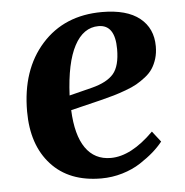

<svg xmlns="http://www.w3.org/2000/svg" viewBox="-44 -571 604 628"><g transform="rotate(-5 257.5 -257.0)"><path d="M313 -527.8Q394.5 -527.8 436.8 -493.9Q479 -460 479 -400.9Q479 -378.9 473.4 -360.6Q467.8 -342.3 458.7 -328.4Q449.7 -314.5 434.3 -302.5Q418.9 -290.5 404.3 -282.2Q389.6 -273.9 367.7 -265.9Q345.7 -257.8 328.1 -252.7Q310.5 -247.6 285.2 -241.2L185.1 -216.8Q188.5 -134.8 218 -92.3Q247.6 -49.8 300.8 -49.8Q367.7 -49.8 441.9 -124L469.2 -88.9Q455.6 -71.8 437.3 -55.7Q418.9 -39.6 393.1 -22.7Q367.2 -5.9 333.5 4.2Q299.8 14.2 264.2 14.2Q158.7 14.2 99.9 -50.3Q41 -114.7 41 -225.1Q41 -361.8 115.2 -444.8Q189.5 -527.8 313 -527.8ZM352.1 -402.8Q352.1 -482.9 297.9 -482.9Q248 -482.9 218.5 -427.5Q189 -372.1 184.1 -265.1L259.8 -284.2Q309.1 -296.9 330.6 -322Q352.1 -347.2 352.1 -402.8Z"/></g></svg>

Font: Literata SemiBold
Style: Italic
Weight: 650
Italic angle: -2.39999°
Designer: Latin by Veronika Burian and Jose Scaglione. Greek by Irene Vlachou. Cyrillic by Vera Evstafieva
Foundry: TypeTogether
Version: Version 3.021